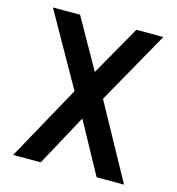

<svg xmlns="http://www.w3.org/2000/svg" viewBox="-105 -790 810 880"><g transform="rotate(15 300.0 -350.0)"><path d="M562 -700H434L300 -464L167 -700H38L233 -355L37 0H168L300 -243L433 0H563L368 -355Z"/></g></svg>

Font: Fervojo
Style: Bold
Weight: 700
Designer: kohakuno
Version: ver.1.0